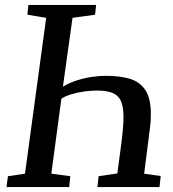

<svg xmlns="http://www.w3.org/2000/svg" viewBox="-20 -763 706 783"><path d="M6.4 0 12.4 -44.4 81.9 -54.7 168.3 -690.3 91.7 -703 95.7 -743H372L367.7 -703L275.7 -690.3L236.6 -409.7Q262.2 -425 292.5 -434.8Q322.9 -444.7 354 -449.3Q385 -453.8 412.2 -453.8Q467.1 -453.8 508.3 -442Q549.5 -430.2 572.4 -396.3Q595.3 -362.4 595.3 -296.1Q595.3 -283 594.3 -268.1Q593.3 -253.3 591.1 -237L567.8 -54.7L635.4 -45.1L630.4 0H377.4L382 -44.4L458.5 -55.7L474.5 -175.3Q478.8 -209 481.2 -236.5Q483.6 -264.1 483.6 -285.8Q483.6 -326.3 473.5 -350Q463.5 -373.6 439.8 -383.7Q416.2 -393.7 375 -393.7Q351.3 -393.7 324.1 -390Q296.8 -386.3 271.9 -378.9Q247 -371.5 230.3 -360.5L189.3 -54.7L266.7 -44.4L262.1 0Z"/></svg>

Font: Merriweather 7pt Light
Style: Italic
Weight: 300
Italic angle: -7.8°
Designer: Eben Sorkin
Foundry: Eben Sorkin
Version: Version 2.200;gftools[0.9.31]